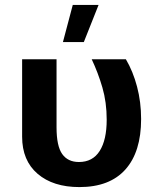

<svg xmlns="http://www.w3.org/2000/svg" viewBox="-20 -741 629 781"><path d="M210 -500V-223Q210 -147 233 -114.5Q256 -82 301 -82Q357 -82 385.5 -127Q414 -172 414 -254Q414 -325 396.5 -385Q379 -445 353 -500H492Q521 -451 537.5 -388.5Q554 -326 554 -257Q554 -123 490 -51.5Q426 20 303 20Q196 20 133 -34Q70 -88 70 -185V-500ZM276 -721H381L321 -570H236Z"/></svg>

Font: Moderustic SemiBold
Style: Regular
Weight: 600
Designer: Tural Alisoy
Foundry: TAFT Foundry
Version: Version 2.120